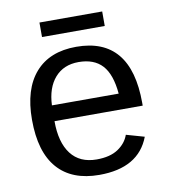

<svg xmlns="http://www.w3.org/2000/svg" viewBox="-78 -732 711 808"><g transform="rotate(-10 278.0 -328.5)"><path d="M134.8 -245.6Q134.8 -154.8 172.4 -105.5Q210 -56.2 282.2 -56.2Q339.4 -56.2 373.8 -79.1Q408.2 -102.1 420.4 -137.2L497.6 -115.2Q450.2 9.8 282.2 9.8Q165 9.8 103.8 -60.1Q42.5 -129.9 42.5 -267.6Q42.5 -398.4 103.8 -468.3Q165 -538.1 278.8 -538.1Q511.7 -538.1 511.7 -257.3V-245.6ZM420.9 -313Q413.6 -396.5 378.4 -434.8Q343.3 -473.1 277.3 -473.1Q213.4 -473.1 176 -430.4Q138.7 -387.7 135.7 -313ZM144.5 -665.5H412.6V-603.5H144.5Z"/></g></svg>

Font: Arimo Nerd Font
Style: Regular
Weight: 400
Designer: Steve Matteson
Foundry: Monotype Imaging Inc.
Version: Version 1.33;Nerd Fonts 3.2.1